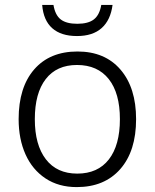

<svg xmlns="http://www.w3.org/2000/svg" viewBox="-20 -753 631 783"><path d="M152 -733H198Q205 -691 228 -673.5Q251 -656 295 -656Q340 -656 363 -674Q386 -692 393 -733H439Q431 -671 394.5 -638.5Q358 -606 294 -606Q229 -606 193 -638Q157 -670 152 -733ZM56 -267Q56 -397 119.5 -470Q183 -543 296 -543Q408 -543 471.5 -469Q535 -395 535 -267Q535 -137 470.5 -63.5Q406 10 293 10Q219 10 165.5 -25.5Q112 -61 84 -123.5Q56 -186 56 -267ZM469 -267Q469 -373 423.5 -430.5Q378 -488 294 -488Q211 -488 166.5 -430.5Q122 -373 122 -267Q122 -162 167 -103.5Q212 -45 295 -45Q379 -45 424 -103Q469 -161 469 -267Z"/></svg>

Font: OpenSansMMV
Style: Light
Weight: 300
Foundry: Ascender Corporation
Version: Version 4.001